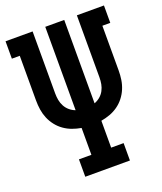

<svg xmlns="http://www.w3.org/2000/svg" viewBox="-136 -824 772 913"><g transform="rotate(-20 250.0 -367.5)"><path d="M137 0V-88H200V-224Q177 -228 155 -236Q133 -244 114 -257.5Q95 -271 80.5 -289.5Q66 -308 57 -329.5Q48 -351 44.5 -374Q41 -397 41 -421V-647H1V-735H138V-421Q138 -404 141 -387.5Q144 -371 152 -356Q160 -341 173 -330Q186 -319 202 -313V-735H298V-313Q314 -319 327 -330Q340 -341 348 -356Q356 -371 359 -387.5Q362 -404 362 -421V-735H499V-647H459V-421Q459 -397 455.5 -374Q452 -351 443 -329.5Q434 -308 419.5 -289.5Q405 -271 386 -257.5Q367 -244 345 -236Q323 -228 300 -224V-88H363V0Z"/></g></svg>

Font: Iosevka Slab Semibold
Style: Regular
Weight: 600
Monospace: yes
Designer: Belleve Invis
Foundry: Belleve Invis
Version: Version 11.1.1; ttfautohint (v1.8.3)